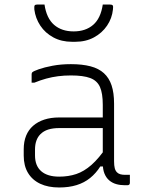

<svg xmlns="http://www.w3.org/2000/svg" viewBox="-20 -820 640 850"><path d="M485 -361Q485 -330 485 -298Q485 -266 485 -233.5Q485 -201 485 -169Q485 -137 485 -106Q485 -87 488 -75.5Q491 -64 498 -57Q504 -51 513 -48.5Q522 -46 534 -46Q536 -46 538.5 -46Q541 -46 543 -46H555Q555 -37 555 -28.5Q555 -20 555 -11Q555 -5 552 -2.5Q549 0 544 0Q539 0 537 0Q535 0 532 0Q512 0 494.5 -5Q477 -10 463.5 -21.5Q450 -33 442.5 -51.5Q435 -70 435 -97Q435 -135 435 -178Q435 -221 435 -259Q435 -275 435 -291.5Q435 -308 435 -324Q435 -340 435 -356Q435 -407 422.5 -435Q410 -463 379.5 -474.5Q349 -486 294 -486Q264 -486 237 -482.5Q210 -479 184.5 -472Q159 -465 132 -454H120Q120 -464 120 -473Q120 -482 120 -492Q120 -495 121 -497Q122 -499 123 -500Q128 -505 152 -513.5Q176 -522 213 -529Q250 -536 294 -536Q344 -536 380.5 -526.5Q417 -517 440 -496Q463 -475 474 -442Q485 -409 485 -361ZM135 -132Q135 -86 162.5 -62Q190 -38 242 -38Q283 -38 317.5 -49.5Q352 -61 385 -90Q418 -119 454 -172V-83H424Q405 -53 379 -32Q353 -11 319 -0.5Q285 10 242 10Q193 10 158 -6.5Q123 -23 104 -54.5Q85 -86 85 -131V-159Q85 -193 95.5 -219Q106 -245 126.5 -263Q147 -281 176 -290.5Q205 -300 242 -300Q276 -300 308 -300Q340 -300 373.5 -300Q407 -300 445 -300Q453 -300 456.5 -294Q460 -288 461 -277.5Q462 -267 462 -253Q420 -253 386.5 -253Q353 -253 319.5 -253Q286 -253 242 -253Q214 -253 193.5 -246.5Q173 -240 159 -226Q147 -214 141 -197Q135 -180 135 -158ZM306 -681Q359 -681 392.5 -710Q426 -739 435 -800Q443 -800 450.5 -800Q458 -800 466 -800Q476 -800 479 -796Q482 -792 480 -778Q476 -739 454 -706.5Q432 -674 396 -654.5Q360 -635 313 -635H299Q252 -635 216 -654.5Q180 -674 158.5 -706.5Q137 -739 132 -778Q131 -792 133.5 -796Q136 -800 146 -800Q154 -800 161.5 -800Q169 -800 177 -800Q186 -739 219.5 -710Q253 -681 306 -681Z"/></svg>

Font: Recursive Sans Linear Light
Style: Regular
Weight: 300
Version: Version 1.085